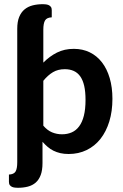

<svg xmlns="http://www.w3.org/2000/svg" viewBox="-20 -725 586 913"><path d="M186 -427.2Q215.3 -457 250.7 -474.9Q286.1 -492.7 331.1 -492.7Q373 -492.7 407 -476.1Q440.9 -459.5 464.8 -428.5Q488.8 -397.5 501.7 -353.5Q514.6 -309.6 514.6 -254.9Q514.6 -195.8 499.8 -147.5Q484.9 -99.1 457.8 -64.7Q430.7 -30.3 392.1 -11.5Q353.5 7.3 306.6 7.3Q284.7 7.3 266.8 3.2Q249 -1 233.9 -8.5Q218.8 -16.1 206.3 -26.9Q193.8 -37.6 182.1 -50.8V50.3Q182.1 84.5 173.6 107.2Q165 129.9 149.7 143.3Q134.3 156.7 112.5 162.4Q90.8 168 64.9 168Q58.6 168 51.3 167.2Q43.9 166.5 37.6 163.8Q31.2 161.1 26.9 155.5Q22.5 149.9 22.5 139.6V105Q45.9 104 54 90.6Q62 77.1 62 45.9V-587.9Q62 -622.1 71.3 -644.5Q80.6 -667 96.9 -680.4Q113.3 -693.8 135.5 -699.5Q157.7 -705.1 184.1 -705.1Q189.9 -705.1 197.3 -704.3Q204.6 -703.6 210.9 -700.9Q217.3 -698.2 221.7 -692.6Q226.1 -687 226.1 -677.2V-642.6Q202.6 -641.6 194.3 -627.9Q186 -614.3 186 -583.5ZM288.1 -396Q255.9 -396 231.9 -381.8Q208 -367.7 186 -340.8V-127.4Q205.1 -105 227.5 -95.7Q250 -86.4 274.9 -86.4Q300.3 -86.4 321 -95.5Q341.8 -104.5 356.4 -124.3Q371.1 -144 378.9 -175Q386.7 -206.1 386.7 -250Q386.7 -289.1 380.4 -316.7Q374 -344.2 361.6 -361.8Q349.1 -379.4 330.6 -387.7Q312 -396 288.1 -396Z"/></svg>

Font: Carlito
Style: Bold
Weight: 700
Designer: Lukasz Dziedzic
Foundry: tyPoland Lukasz Dziedzic
Version: Version 1.104